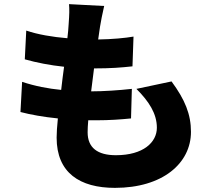

<svg xmlns="http://www.w3.org/2000/svg" viewBox="-20 -839 1040 929"><path d="M484 -810 314 -819C316 -794 316 -773 312 -720C311 -701 309 -678 306 -654C234 -660 163 -672 107 -691L100 -552C156 -536 223 -523 290 -516C285 -479 280 -441 276 -404C214 -410 150 -422 87 -443L79 -297C129 -284 190 -273 260 -266C256 -228 254 -195 254 -173C254 -3 366 70 536 70C767 70 904 -49 904 -201C904 -286 875 -357 810 -445L640 -409C701 -348 739 -289 739 -221C739 -151 674 -88 541 -88C452 -88 404 -124 404 -199C404 -214 405 -234 407 -257C420 -257 434 -257 448 -257C508 -257 565 -261 614 -266L618 -409C556 -402 479 -397 422 -397H421C426 -434 430 -472 435 -508C515 -508 566 -512 621 -518L626 -662C586 -655 523 -649 455 -648C459 -676 462 -697 464 -710C469 -738 474 -768 484 -810Z"/></svg>

Font: Source Han Sans HK Heavy
Style: Regular
Weight: 900
Designer: Ryoko NISHIZUKA 西塚涼子 (kana, bopomofo & ideographs); Paul D. Hunt (Latin, Greek & Cyrillic); Sandoll Communications 산돌커뮤니
Foundry: Adobe
Version: Version 2.000;hotconv 1.0.107;makeotfexe 2.5.65593